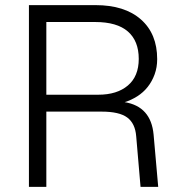

<svg xmlns="http://www.w3.org/2000/svg" viewBox="-20 -730 698 750"><path d="M93 0V-710H353Q467 -710 530.5 -654Q594 -598 594 -499Q594 -467 584 -439.5Q574 -412 557 -390.5Q540 -369 516.5 -354Q493 -339 467 -331Q570 -314 580 -204L598 0H529L512 -198Q508 -248 477 -271Q446 -294 377 -294H161V0ZM161 -360H364Q437 -360 479.5 -396Q522 -432 522 -500Q522 -570 479.5 -607Q437 -644 352 -644H161Z"/></svg>

Font: Geist Light
Style: Regular
Weight: 400
Designer: Basement.studio, Andrés Briganti, Mateo Zaragoza
Foundry: Basement.studio, Vercel, Andrés Briganti, Guido Ferreyra, Mateo Zaragoza
Version: Version 1.401